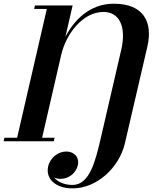

<svg xmlns="http://www.w3.org/2000/svg" viewBox="-74 -780 879 1060"><path d="M-49.5 -19.5 -54 0H223L227.5 -19.5H158.5L264.5 -479.5C289.5 -586.5 379 -714 497 -714C585.5 -714 624.5 -632.5 595.5 -506L483 -20C453.5 107 421.5 241 326.5 241C280.5 241 244.5 224.5 225.5 200C235.5 204.5 247 207.5 259.5 207.5C308 207.5 346 173.5 355.5 133C366 85.5 332.5 56.5 292.5 56.5C247 56.5 203 90 192 138.5C176.5 205 230.5 260 326.5 260C464 260 585.5 141.5 615.5 11.5L740 -524.5C770 -656.5 721 -759.5 554 -759.5C420.5 -759.5 334 -667.5 287 -576.5L327 -750H119L114.5 -730.5H184.5L20.5 -19.5Z"/></svg>

Font: Bodoni* 11pt
Style: Bold Italic
Weight: 700
Italic angle: -13°
Version: Version 2.3